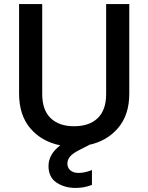

<svg xmlns="http://www.w3.org/2000/svg" viewBox="-20 -715 730 946"><path d="M617 -695V-254Q617 -149 562 -84.5Q507 -20 418 -1V0L369 25Q338 41 325 56.5Q312 72 312 91Q312 112 327 124.5Q342 137 367 137Q397 137 433 123V196Q395 211 352 211Q298 211 258.5 184.5Q219 158 219 103Q219 45 277 1Q186 -17 130 -82Q74 -147 74 -254V-695H188V-252Q188 -173 229.5 -133Q271 -93 345 -93Q420 -93 461.5 -133Q503 -173 503 -252V-695Z"/></svg>

Font: Poppins-tnum Medium
Style: Regular
Weight: 500
Designer: Ninad Kale (Devanagari), Jonny Pinhorn (Latin)
Foundry: Indian Type Foundry
Version: Version 4.004